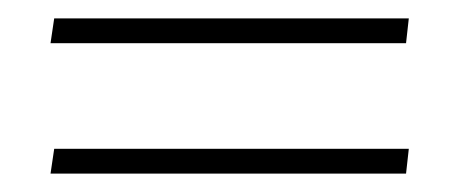

<svg xmlns="http://www.w3.org/2000/svg" viewBox="-20 -419 501 209"><path d="M422 -372H35L39 -399H425ZM422 -230H35L39 -257H425Z"/></svg>

Font: FoglihtenNo06
Style: Regular
Weight: 500
Designer: gluk (gluksza@wp.pl)
Foundry: gluk (gluksza@wp.pl)
Version: Version 0.76